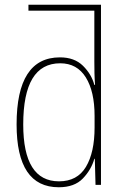

<svg xmlns="http://www.w3.org/2000/svg" viewBox="-20 -780 521 810"><path d="M78 -255Q78 -513 234 -513Q305 -513 342 -453.5Q379 -394 379 -291V-242Q379 -137 342.5 -76Q306 -15 229 -15Q78 -15 78 -255ZM378 -110H380L383 0H406V-760H100V-735H378V-520Q378 -496 378.5 -472Q379 -448 381 -422H378Q366 -467 330 -502.5Q294 -538 233 -538Q50 -538 50 -255Q50 10 228 10Q294 10 329.5 -27Q365 -64 378 -110Z"/></svg>

Font: Noto Sans Display SemiCondensed Thin
Style: Regular
Weight: 250
Width: 4
Designer: Monotype Design team
Foundry: Monotype Imaging Inc.
Version: 1.000